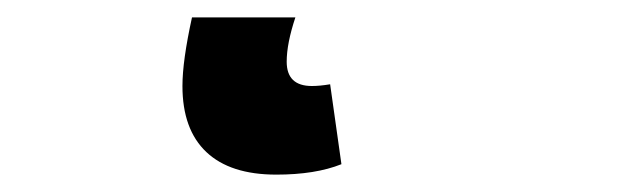

<svg xmlns="http://www.w3.org/2000/svg" viewBox="-20 39 711 221"><path d="M190 138Q190 109 201 59H320Q310 89 310 110Q310 138 339 138Q348 138 360 136L373 228Q343 240 298 240Q245 240 217.5 214Q190 188 190 138Z"/></svg>

Font: Nebula Sans Bold
Style: Regular
Weight: 700
Italic angle: -9°
Designer: Paul D. Hunt for Adobe (as Source Sans)
Foundry: Nebula Entertainment & Broadcasting LLC
Version: Version 1.010